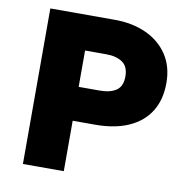

<svg xmlns="http://www.w3.org/2000/svg" viewBox="-79 -776 823 851"><g transform="rotate(10 332.5 -350.0)"><path d="M79.5 0V-700H369.5Q448.5 -700 510.5 -672Q572.5 -644 608 -591Q643.5 -538 643.5 -463.5Q643.5 -388 610.5 -335.2Q577.5 -282.5 515.2 -254.8Q453 -227 365 -227H263.5V0ZM263.5 -379.5H358.5Q406 -379.5 432.8 -398Q459.5 -416.5 459.5 -460.5Q459.5 -505.5 431.8 -524.2Q404 -543 359.5 -543H263.5Z"/></g></svg>

Font: Geologica Cursive ExtraBold
Style: Regular
Weight: 800
Designer: Sindre Bremnes, Frode Helland
Foundry: Monokrom Skriftforlag AS
Version: Version 1.010;gftools[0.9.28]